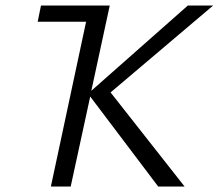

<svg xmlns="http://www.w3.org/2000/svg" viewBox="-20 -678 795 698"><path d="M308 -327 237 0H165L293 -599H117L129 -658H379L312 -348L663 -658H755L382 -342L651 0H555Z"/></svg>

Font: LXGW Bright GB
Style: Italic
Weight: 400
Italic angle: -12°
Designer: Christian Thalmann (Catharsis Fonts)
Foundry: LXGW / Christian Thalmann (Catharsis Fonts) / Fontworks Inc.
Version: Version 5.510